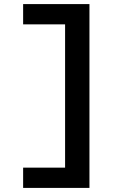

<svg xmlns="http://www.w3.org/2000/svg" viewBox="-20 -780 640 938"><path d="M417 -760V138H93V39H298V-661H93V-760Z"/></svg>

Font: iA Writer Duo V
Style: Regular
Weight: 400
Designer: Mike Abbink, Paul van der Laan, Pieter van Rosmalen, Oliver Reichenstein
Foundry: Information Architects Inc.
Version: Version 2.000